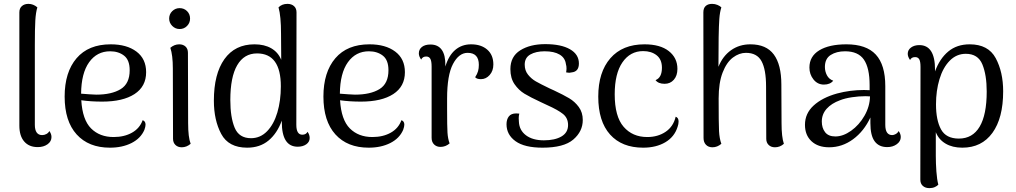

<svg xmlns="http://www.w3.org/2000/svg" viewBox="-20 -750 5247 992"><path d="M80 -101V-686Q80 -707 93 -718.5Q106 -730 127 -730Q152 -730 173 -712Q165 -686 162.5 -645Q160 -604 160 -517V-105Q160 -79 169.5 -65.5Q179 -52 198 -52Q209 -52 219.5 -57.5Q230 -63 235 -73Q246 -58 246 -42Q246 -19 225.5 -4.5Q205 10 175 10Q130 10 105 -19Q80 -48 80 -101Z M732 -106Q732 -96 726 -79Q707 -35 659.5 -11Q612 13 548 13Q438 13 376 -55.5Q314 -124 314 -251Q314 -377 375.5 -449Q437 -521 552 -521Q635 -521 685 -483.5Q735 -446 735 -377Q735 -303 675 -264Q615 -225 508 -225Q449 -225 400 -232Q406 -131 450.5 -86.5Q495 -42 567 -42Q622 -42 662 -64.5Q702 -87 717 -129Q732 -124 732 -106ZM399 -266Q447 -262 477 -261Q557 -261 603.5 -289.5Q650 -318 650 -387Q650 -440 621 -462.5Q592 -485 549 -485Q481 -485 440.5 -428.5Q400 -372 399 -266Z M854 -654Q854 -677 870 -692.5Q886 -708 908 -708Q931 -708 946.5 -692.5Q962 -677 962 -654Q962 -632 946.5 -616Q931 -600 908 -600Q886 -600 870 -616Q854 -632 854 -654ZM965 -7Q944 11 919 11Q899 11 886.5 -1Q874 -13 874 -33L873 -396Q873 -465 860 -503Q881 -521 906 -521Q926 -521 938.5 -509.5Q951 -498 951 -477L952 -114Q952 -41 965 -7Z M1580 -37Q1580 -17 1562.5 -4.5Q1545 8 1518 8Q1436 8 1436 -120V-127Q1412 -61 1367.5 -24Q1323 13 1257 13Q1161 13 1123 -58Q1085 -129 1085 -230Q1085 -368 1139.5 -444.5Q1194 -521 1295 -521Q1346 -521 1381.5 -500.5Q1417 -480 1433 -441L1432 -575Q1432 -667 1419 -712Q1437 -730 1465 -730Q1486 -730 1499 -718.5Q1512 -707 1512 -686L1511 -105Q1511 -54 1542 -54Q1561 -54 1569 -69Q1580 -54 1580 -37ZM1431 -304Q1431 -474 1308 -474Q1241 -474 1205.5 -413Q1170 -352 1170 -233Q1170 -144 1192.5 -90Q1215 -36 1277 -36Q1325 -36 1360 -72Q1395 -108 1413 -169Q1431 -230 1431 -304Z M2069 -106Q2069 -96 2063 -79Q2044 -35 1996.5 -11Q1949 13 1885 13Q1775 13 1713 -55.5Q1651 -124 1651 -251Q1651 -377 1712.5 -449Q1774 -521 1889 -521Q1972 -521 2022 -483.5Q2072 -446 2072 -377Q2072 -303 2012 -264Q1952 -225 1845 -225Q1786 -225 1737 -232Q1743 -131 1787.5 -86.5Q1832 -42 1904 -42Q1959 -42 1999 -64.5Q2039 -87 2054 -129Q2069 -124 2069 -106ZM1736 -266Q1784 -262 1814 -261Q1894 -261 1940.5 -289.5Q1987 -318 1987 -387Q1987 -440 1958 -462.5Q1929 -485 1886 -485Q1818 -485 1777.5 -428.5Q1737 -372 1736 -266Z M2529 -417Q2529 -384 2510 -362.5Q2491 -341 2465 -341Q2443 -341 2435 -351Q2446 -368 2450 -382.5Q2454 -397 2454 -415Q2454 -477 2396 -477Q2351 -477 2320.5 -419.5Q2290 -362 2290 -241V-187Q2290 -97 2292 -65Q2294 -33 2303 -9Q2282 9 2256 9Q2236 9 2223 -3.5Q2210 -16 2210 -38V-406Q2210 -434 2203.5 -446Q2197 -458 2182 -458Q2163 -458 2156 -442Q2144 -459 2144 -474Q2144 -495 2160 -507.5Q2176 -520 2204 -520Q2243 -520 2262.5 -492.5Q2282 -465 2281 -411V-406Q2298 -463 2332 -492Q2366 -521 2414 -521Q2466 -521 2497.5 -493.5Q2529 -466 2529 -417Z M2597 -108Q2597 -133 2609 -148.5Q2621 -164 2647 -164Q2657 -164 2663 -163Q2660 -151 2660 -139Q2660 -128 2661 -121Q2663 -77 2697.5 -51Q2732 -25 2790 -25Q2847 -25 2881 -45Q2915 -65 2915 -104Q2915 -140 2889 -161Q2863 -182 2807 -207L2775 -222Q2719 -248 2689.5 -266Q2660 -284 2638.5 -315Q2617 -346 2617 -393Q2617 -458 2668 -490Q2719 -522 2797 -522Q2879 -522 2925 -495.5Q2971 -469 2971 -422Q2971 -380 2934 -376Q2924 -374 2921 -374Q2915 -374 2905 -376Q2907 -388 2907 -396Q2907 -409 2904 -418Q2900 -451 2871.5 -468Q2843 -485 2794 -485Q2749 -485 2720 -468.5Q2691 -452 2691 -416Q2691 -386 2708 -364.5Q2725 -343 2748.5 -329.5Q2772 -316 2820 -293L2842 -283Q2891 -260 2920.5 -242.5Q2950 -225 2970.5 -197Q2991 -169 2991 -130Q2991 -71 2942 -29Q2893 13 2783 13Q2690 13 2643.5 -20.5Q2597 -54 2597 -108Z M3071 -251Q3071 -377 3133.5 -449Q3196 -521 3310 -521Q3391 -521 3435.5 -486Q3480 -451 3480 -394Q3480 -359 3461.5 -338Q3443 -317 3414 -317Q3381 -317 3367 -336Q3400 -349 3400 -400Q3400 -443 3372.5 -464.5Q3345 -486 3303 -486Q3236 -486 3196 -428Q3156 -370 3156 -263Q3156 -148 3202 -95Q3248 -42 3324 -42Q3379 -42 3419 -69Q3459 -96 3471 -147Q3486 -142 3486 -122Q3486 -109 3481 -95Q3465 -43 3417.5 -15Q3370 13 3303 13Q3193 13 3132 -55Q3071 -123 3071 -251Z M4030 -7Q4010 11 3984 11Q3964 11 3951.5 -1Q3939 -13 3939 -33L3938 -303Q3938 -391 3914.5 -434Q3891 -477 3834 -477Q3799 -477 3766.5 -452.5Q3734 -428 3713.5 -375Q3693 -322 3693 -241Q3693 -112 3695 -73Q3697 -34 3707 -7Q3686 11 3661 11Q3640 11 3627.5 -2Q3615 -15 3615 -37L3614 -686Q3614 -708 3626 -719Q3638 -730 3659 -730Q3674 -730 3687 -724.5Q3700 -719 3707 -712Q3699 -687 3696.5 -652.5Q3694 -618 3693 -556L3692 -405Q3714 -460 3757 -490.5Q3800 -521 3857 -521Q3939 -521 3978 -468.5Q4017 -416 4017 -313L4018 -114Q4018 -42 4030 -7Z M4634 -42Q4634 -20 4613.5 -5Q4593 10 4564 10Q4521 10 4499 -20Q4477 -50 4477 -114V-143Q4444 -72 4387.5 -30.5Q4331 11 4264 11Q4206 11 4172.5 -20.5Q4139 -52 4139 -105Q4139 -164 4184 -205Q4229 -246 4305 -267Q4372 -285 4444 -285Q4464 -285 4473 -284V-310Q4473 -399 4443.5 -442Q4414 -485 4346 -485Q4302 -485 4272 -466Q4242 -447 4242 -404Q4242 -381 4252.5 -361Q4263 -341 4285 -333Q4269 -313 4237 -313Q4204 -313 4183 -339.5Q4162 -366 4162 -401Q4162 -459 4213 -490Q4264 -521 4353 -521Q4456 -521 4505 -468Q4554 -415 4554 -305V-105Q4554 -52 4590 -52Q4598 -52 4608 -57.5Q4618 -63 4623 -73Q4634 -58 4634 -42ZM4475 -252 4452 -253Q4417 -253 4381 -247.5Q4345 -242 4320 -232Q4276 -216 4251 -188Q4226 -160 4226 -122Q4226 -89 4243 -67Q4260 -45 4296 -45Q4336 -45 4377.5 -74.5Q4419 -104 4446.5 -152Q4474 -200 4475 -252Z M5163 -278Q5163 -140 5107.5 -63.5Q5052 13 4952 13Q4901 13 4865.5 -8Q4830 -29 4815 -67V55Q4815 94 4818 136Q4821 178 4828 204Q4822 211 4810 216.5Q4798 222 4782 222Q4761 222 4748 210.5Q4735 199 4735 178L4736 -404Q4736 -432 4729.5 -443.5Q4723 -455 4708 -455Q4689 -455 4682 -440Q4670 -457 4670 -472Q4670 -492 4687 -504.5Q4704 -517 4730 -517Q4811 -517 4811 -390V-381Q4835 -447 4879.5 -484Q4924 -521 4990 -521Q5086 -521 5124.5 -449.5Q5163 -378 5163 -278ZM5078 -277Q5078 -363 5055.5 -417.5Q5033 -472 4970 -472Q4922 -472 4887 -436.5Q4852 -401 4834 -341Q4816 -281 4816 -211Q4816 -129 4842 -81.5Q4868 -34 4934 -34Q5005 -34 5041.5 -95.5Q5078 -157 5078 -277Z"/></svg>

Font: Arima Madurai
Style: Regular
Weight: 400
Designer: Joana Correia and Natanael Gama
Foundry: NDISCOVER
Version: Version 1.019